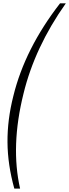

<svg xmlns="http://www.w3.org/2000/svg" viewBox="-20 -927 410 1138"><path d="M335.9 -907.2H370.1Q186 -647 119.1 -371.1Q42 -61 99.1 190.9H64.9Q25.4 49.3 24.4 -84.2Q23.4 -217.8 59.1 -357.9Q127.9 -639.2 335.9 -907.2Z"/></svg>

Font: Sinkin Sans 200 X Light Italic
Style: Regular
Weight: 200
Italic angle: -112°
Designer: Keith Bates
Foundry: K-Type
Version: Sinkin Sans (version 1.0)  by Keith Bates   •   © 2014   www